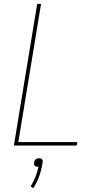

<svg xmlns="http://www.w3.org/2000/svg" viewBox="-20 -755 540 996"><path d="M52 0 173 -735H193L75 -18H381L378 0ZM153 221 139 212Q154 188 164 162Q174 136 180 110H176Q172 110 167.5 109Q163 108 160 104.5Q157 101 156.5 96.5Q156 92 157 88Q158 83 159.5 79Q161 75 165 71.5Q169 68 174 67Q179 66 183 66Q187 66 191 67Q195 68 198 71.5Q201 75 201.5 79Q202 83 201 88Q196 122 184.5 156Q173 190 153 221Z"/></svg>

Font: Iosevka Thin
Style: Italic
Weight: 100
Italic angle: -9°
Monospace: yes
Designer: Belleve Invis
Foundry: Belleve Invis
Version: Version 32.5.0; ttfautohint (v1.8.4)